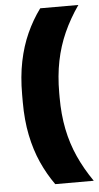

<svg xmlns="http://www.w3.org/2000/svg" viewBox="-56 -711 450 872"><g transform="rotate(-5 169.0 -275.0)"><path d="M214 -284.5V-265Q214 -186.5 227.5 -119.5Q241 -52.5 268 7.5Q295 67.5 335.5 126H160Q125 77 99.2 19.5Q73.5 -38 59.5 -106.8Q45.5 -175.5 45.5 -258V-291.5Q45.5 -374.5 59.5 -443Q73.5 -511.5 99.5 -569Q125.5 -626.5 161.5 -675.5H335.5Q295 -617.5 268 -557.2Q241 -497 227.5 -430Q214 -363 214 -284.5Z"/></g></svg>

Font: Anek Devanagari ExtraBold
Style: Regular
Weight: 800
Designer: Kailash Malviya (Devanagari) & Yesha Goshar (Latin)
Foundry: Ek Type
Version: Version 1.003